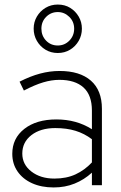

<svg xmlns="http://www.w3.org/2000/svg" viewBox="-20 -814 534 844"><path d="M216 10Q162 10 121 -8.5Q80 -27 57 -60.5Q34 -94 34 -138Q34 -206 87 -247.5Q140 -289 228 -289Q316 -289 384 -246V-328Q384 -396 347 -429.5Q310 -463 241 -463Q207 -463 170 -452Q133 -441 85 -416L66 -455Q113 -479 156 -490.5Q199 -502 242 -502Q331 -502 379.5 -459.5Q428 -417 428 -336V0H384V-55Q350 -24 308 -7Q266 10 216 10ZM78 -139Q78 -91 118 -60Q158 -29 219 -29Q272 -29 312 -47.5Q352 -66 384 -100V-202Q351 -227 312 -239Q273 -251 223 -251Q158 -251 118 -220Q78 -189 78 -139ZM234 -581Q204 -581 180 -595.5Q156 -610 142 -634.5Q128 -659 128 -688Q128 -717 142 -741Q156 -765 180 -779.5Q204 -794 234 -794Q265 -794 288.5 -779.5Q312 -765 326 -741Q340 -717 340 -688Q340 -659 326 -634.5Q312 -610 288 -595.5Q264 -581 234 -581ZM234 -614Q264 -614 285 -635.5Q306 -657 306 -688Q306 -719 284.5 -740Q263 -761 234 -761Q204 -761 183 -740Q162 -719 162 -688Q162 -657 182.5 -635.5Q203 -614 234 -614Z"/></svg>

Font: Red Hat Display
Style: Regular
Weight: 300
Designer: Pentagram, MCKL
Foundry: Pentagram, MCKL
Version: Version 1.023